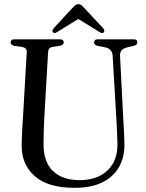

<svg xmlns="http://www.w3.org/2000/svg" viewBox="-20 -889 699 922"><path d="M540 -296.5 521 -621Q519 -653 488 -661L448 -669Q432 -673 432 -685.5Q432 -700 448 -700H623.5Q639.5 -700 639.5 -685.5Q639.5 -673.5 622.5 -669L587.5 -660.5Q554 -652 556.5 -619L573 -299Q574.5 -273 575.8 -248Q577 -223 577.5 -196.5Q578.5 -136.5 552.8 -89.2Q527 -42 473.8 -14.5Q420.5 13 338 13Q210 13 146.5 -43.5Q83 -100 84 -191.5Q84 -206.5 85 -229.2Q86 -252 87.2 -276.2Q88.5 -300.5 90 -319L108.5 -639.5Q109.5 -659 87 -663.5L48 -669Q31 -672.5 31 -685.5Q31 -700 47.5 -700H269.5Q286 -700 286 -685.5Q286 -673 269.5 -669.5L231.5 -663.5Q212 -660 211 -639.5L192.5 -320.5Q190.5 -284 190 -253.8Q189.5 -223.5 189 -200.5Q188 -112.5 233.8 -68.2Q279.5 -24 362 -24Q448 -24 496.5 -70.8Q545 -117.5 544 -198Q543.5 -229 542.2 -252.2Q541 -275.5 540 -296.5ZM255.5 -736Q242.5 -726.5 235 -733Q232 -735.5 231.8 -740.8Q231.5 -746 236.5 -752L328.5 -851.5Q336 -859.5 341.8 -864.2Q347.5 -869 356 -869Q364.5 -869 370.5 -864.2Q376.5 -859.5 384 -851.5L476.5 -752Q481.5 -746 481 -740.8Q480.5 -735.5 477.5 -733Q470 -726.5 456.5 -736L356 -798Z"/></svg>

Font: Fraunces 144pt Soft
Style: Regular
Weight: 400
Version: Version 1.000;[0bf87f6ff]